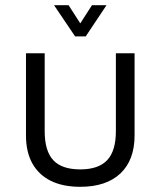

<svg xmlns="http://www.w3.org/2000/svg" viewBox="-20 -704 618 739"><path d="M289 15Q222 15 175.5 -8Q129 -31 104.5 -75Q80 -119 80 -183V-499H152V-199Q152 -123 185 -87.5Q218 -52 289 -52Q359 -52 392.5 -87.5Q426 -123 426 -199V-499H498V-183Q498 -88 443.5 -36.5Q389 15 289 15ZM269 -564 188 -684H244L289 -614L334 -684H390L310 -564Z"/></svg>

Font: Maven Pro VF Beta
Style: Regular
Weight: 400
Designer: Joe Prince
Foundry: Joe Prince
Version: Version 2.002